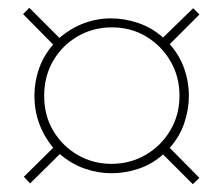

<svg xmlns="http://www.w3.org/2000/svg" viewBox="-20 -599 570 491"><path d="M397 -204Q369 -179 334.5 -167.5Q300 -156 265 -156Q230 -156 196 -168Q162 -180 133 -205L57 -130L41 -147L116 -221Q68 -280 68 -354Q68 -390 80 -424Q92 -458 116 -485L39 -563L55 -579L132 -502Q161 -527 194.5 -539.5Q228 -552 264 -552Q299 -552 334 -540Q369 -528 397 -503L474 -578L490 -562L414 -486Q439 -458 451 -424Q463 -390 463 -354Q463 -320 451.5 -285Q440 -250 414 -221L490 -144L473 -128ZM265 -180Q313 -180 352.5 -203Q392 -226 415.5 -265.5Q439 -305 439 -354Q439 -403 416 -442.5Q393 -482 354 -505.5Q315 -529 266 -529Q218 -529 178.5 -506Q139 -483 116 -443.5Q93 -404 93 -354Q93 -303 116.5 -264Q140 -225 179 -202.5Q218 -180 265 -180Z"/></svg>

Font: Noto Sans Mono Condensed Thin
Style: Regular
Weight: 100
Width: 3
Designer: Monotype Design Team
Foundry: Monotype Imaging Inc.
Version: Version 2.014; ttfautohint (v1.8.4.7-5d5b)